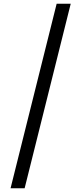

<svg xmlns="http://www.w3.org/2000/svg" viewBox="-20 -852 439 1037"><path d="M37 165H113L362 -832H286Z"/></svg>

Font: Noto Sans Devanagari Extra Condensed
Style: Regular
Weight: 400
Width: 2
Designer: Monotype Design Team
Foundry: Monotype Imaging Inc.
Version: 1.000